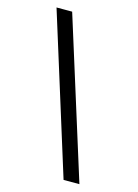

<svg xmlns="http://www.w3.org/2000/svg" viewBox="-121 -798 674 937"><g transform="rotate(15 216.0 -329.0)"><path d="M45 -731H124L376 73H296Z"/></g></svg>

Font: Karla
Style: Regular
Weight: 400
Designer: Jonathan Pinhorn
Version: Version 1.000